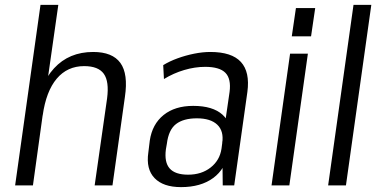

<svg xmlns="http://www.w3.org/2000/svg" viewBox="-20 -760 1555 787"><path d="M419 -357Q428 -426 405.5 -457.5Q383 -489 325 -489Q256 -489 212.5 -437.5Q169 -386 155 -287L112 -221L121 -282Q140 -413 201.5 -480Q263 -547 362 -547Q441 -547 473.5 -502Q506 -457 492 -363L441 0H368ZM146 -740H219L165 -361L115 0H42Z M891 -177 921 -383Q928 -437 904 -461.5Q880 -486 821 -486Q779 -486 735 -473Q691 -460 652 -436L649 -493Q675 -509 708 -521Q741 -533 776 -540Q811 -547 842 -547Q930 -547 967.5 -506Q1005 -465 994 -383L940 0H893ZM722 7Q649 7 613.5 -30Q578 -67 588 -135L594 -184Q604 -251 650.5 -288.5Q697 -326 772 -326Q852 -326 892 -290Q932 -254 922 -187L915 -136Q905 -68 854 -30.5Q803 7 722 7ZM751 -44Q806 -44 843.5 -73.5Q881 -103 888 -151L891 -174Q898 -223 870.5 -249Q843 -275 787 -275Q732 -275 701.5 -251.5Q671 -228 664 -171L660 -148Q653 -95 675.5 -69.5Q698 -44 751 -44Z M1242 -540 1166 0H1093L1169 -540ZM1272 -727 1255 -611H1176L1193 -727Z M1502 -740 1398 0H1325L1429 -740Z"/></svg>

Font: Pathway Extreme SemiCondensed Light
Style: Italic
Weight: 300
Width: 4
Italic angle: -8°
Version: Version 1.001;gftools[0.9.26]